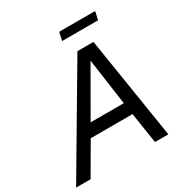

<svg xmlns="http://www.w3.org/2000/svg" viewBox="-241 -1042 1135 1193"><g transform="rotate(-30 326.5 -445.5)"><path d="M506 -730 622 0H526L492 -220H192L64 0H-40L391 -730ZM241 -306H479L432 -638ZM340 -832 353 -891H611L598 -832Z"/></g></svg>

Font: Nacelle
Style: Italic
Weight: 400
Italic angle: -12°
Designer: Sora Sagano
Foundry: Sora Sagano
Version: Version 1.000;FEAKit 1.0